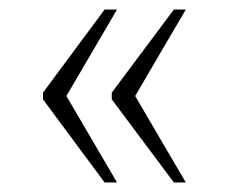

<svg xmlns="http://www.w3.org/2000/svg" viewBox="-20 -471 476 402"><path d="M344 -89H369L263 -270L369 -451H344L214 -277V-263ZM199 -89H225L119 -270L225 -451H199L70 -277V-263Z"/></svg>

Font: Noto Serif Bengali SemiCondensed ExtraLight
Style: Regular
Weight: 200
Width: 4
Designer: Juan Bruce, Universal Thirst, Indian Type Foundry and the Monotype Design Team.
Foundry: Monotype Imaging Inc.
Version: Version 2.003